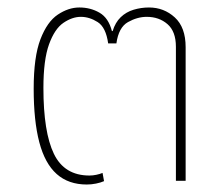

<svg xmlns="http://www.w3.org/2000/svg" viewBox="-20 -483 591 513"><path d="M269 -367Q263 -410 241 -424Q219 -438 196 -438Q173 -438 149.5 -422Q126 -406 111 -364.5Q96 -323 96 -248Q96 -130 124 -72Q152 -14 219 -14Q228 -14 237.5 -16Q247 -18 254 -21L258 1Q249 5 236.5 7.5Q224 10 212 10Q163 10 131.5 -18Q100 -46 85 -103Q70 -160 70 -246Q70 -331 88 -378Q106 -425 134.5 -444Q163 -463 192 -463Q222 -463 246 -449Q270 -435 279 -400H281Q288 -423 302.5 -437Q317 -451 337 -457Q357 -463 378 -463Q418 -463 447 -436.5Q476 -410 476 -357V0H450V-358Q450 -399 427.5 -418.5Q405 -438 372 -438Q347 -438 322 -424Q297 -410 291 -367Z"/></svg>

Font: Noto Sans Thai Thin
Style: Regular
Weight: 250
Designer: Monotype Design Team
Foundry: Monotype Imaging Inc.
Version: Version 2.001